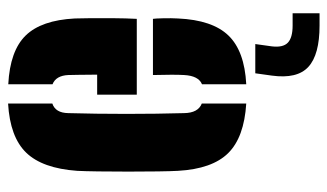

<svg xmlns="http://www.w3.org/2000/svg" viewBox="-196 -454 850 499"><g transform="rotate(-90 229.5 -205.0)"><path d="M34.5 -168Q33.5 -185 33 -220.2Q32.5 -255.5 32.5 -297Q32.5 -338.5 33 -375Q33.5 -411.5 34.5 -430Q41 -520.5 81.8 -562.5Q122.5 -604.5 209.5 -609.5V-494.5Q185 -486.5 184.5 -453Q182.5 -382 182.5 -302Q182.5 -222 184.5 -152Q185 -115.5 209.5 -106V9.5Q121.5 4 80.5 -37.5Q39.5 -79 34.5 -168ZM232.5 -275V-378H284.5Q284.5 -405 284 -426.8Q283.5 -448.5 283.5 -453Q282 -485 259.5 -494V-609Q346.5 -604.5 386.2 -563.8Q426 -523 430.5 -436Q431 -425 431.2 -397.2Q431.5 -369.5 431.2 -336.2Q431 -303 429.5 -275ZM259.5 9.5V-105.5Q281.5 -114.5 283.5 -152Q285 -177.5 283.5 -233H429.5Q430.5 -228 431 -206.2Q431.5 -184.5 430.5 -168Q426.5 -78.5 386.2 -36.8Q346 5 259.5 9.5ZM444 200H412Q336.5 200 304.8 171Q273 142 282 76L288 33H364L358 76Q354.5 105 367.5 117.5Q380.5 130 412 130H444Z"/></g></svg>

Font: Big Shoulders Stencil Display Black
Style: Regular
Weight: 900
Designer: Patric King
Foundry: XO Type Co
Version: Version 1.000